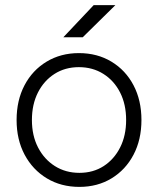

<svg xmlns="http://www.w3.org/2000/svg" viewBox="-20 -720 619 752"><path d="M291 12Q219 12 163.5 -21.5Q108 -55 76.5 -114Q45 -173 45 -250Q45 -327 76 -386Q107 -445 162.5 -478.5Q218 -512 289 -512Q361 -512 416.5 -478.5Q472 -445 503 -386Q534 -327 534 -250Q534 -173 503 -114Q472 -55 417 -21.5Q362 12 291 12ZM291 -43Q345 -43 386 -69.5Q427 -96 450.5 -142.5Q474 -189 474 -250Q474 -311 450.5 -357.5Q427 -404 385 -430.5Q343 -457 289 -457Q235 -457 193.5 -430.5Q152 -404 128.5 -357.5Q105 -311 105 -250Q105 -189 129 -142.5Q153 -96 195 -69.5Q237 -43 291 -43ZM228 -574 347 -700H432L304 -574Z"/></svg>

Font: Figtree Light
Style: Regular
Weight: 300
Designer: Erik Kennedy
Foundry: Erik Kennedy
Version: Version 2.001;gftools[0.9.30]